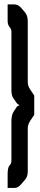

<svg xmlns="http://www.w3.org/2000/svg" viewBox="-20 -748 187 895"><path d="M109.4 -366.2Q109.4 -347.7 120.1 -332L139.6 -302.7V-212.9L120.1 -183.6Q109.4 -167 109.4 -149.4V51.8Q109.4 75.2 96.7 89.8L76.2 113.3Q63.5 127.9 47.9 127.9H15.6V63.5Q15.6 33.2 24.4 23.4Q33.2 14.6 33.2 1V-180.7Q33.2 -211.9 43 -226.6Q43 -226.6 55.7 -246.1Q61.5 -255.9 69.3 -255.9V-259.8Q63.5 -259.8 56.6 -269.5L43 -289.1Q33.2 -302.7 33.2 -326.2V-602.5Q33.2 -611.3 24.4 -622.1Q15.6 -633.8 15.6 -650.4V-727.5H45.9Q64.5 -727.5 78.1 -711.9L95.7 -691.4Q109.4 -675.8 109.4 -649.4Z"/></svg>

Font: Vancouver Drive
Style: Bold
Weight: 700
Designer: Valery Zaveryaev
Foundry: Cyreal (www.cyreal.org)
Version: Version 1.01